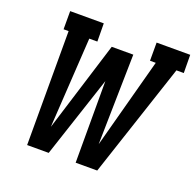

<svg xmlns="http://www.w3.org/2000/svg" viewBox="-128 -869 1022 1004"><g transform="rotate(20 382.5 -367.5)"><path d="M124 0V-634H96V-735H283L284 -634H239L208 -132L364 -634H484L474 -132L609 -634H577V-735H764L765 -634H724L514 0H394V-454L244 0Z"/></g></svg>

Font: Iosevka Etoile
Style: Bold Italic
Weight: 700
Italic angle: -9°
Designer: Belleve Invis
Foundry: Belleve Invis
Version: Version 28.1.0; ttfautohint (v1.8.4)